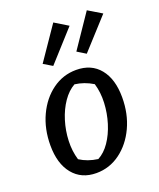

<svg xmlns="http://www.w3.org/2000/svg" viewBox="-140 -835 772 931"><g transform="rotate(-20 245.5 -369.0)"><path d="M196 10Q119 10 75 -44Q31 -98 31 -192Q31 -277 63 -345.5Q95 -414 150 -454Q205 -494 273 -494Q351 -494 394.5 -440.5Q438 -387 438 -293Q438 -208 406 -139.5Q374 -71 319 -30.5Q264 10 196 10ZM227 -51Q261 -69 287 -107Q313 -145 328.5 -195Q344 -245 346.5 -298Q349 -351 335 -398Q291 -425 242 -431Q208 -412 181.5 -373.5Q155 -335 139.5 -285Q124 -235 122 -182.5Q120 -130 134 -84Q174 -58 227 -51ZM248 -748 317 -706 176 -550 131 -577ZM421 -748 491 -706 349 -550 305 -577Z"/></g></svg>

Font: Piazzolla Medium
Style: Italic
Weight: 500
Italic angle: -11.3°
Designer: Juan Pablo del Peral
Foundry: Huerta Tipografica
Version: Version 1.330